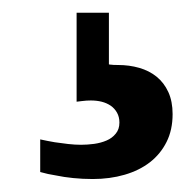

<svg xmlns="http://www.w3.org/2000/svg" viewBox="-20 -45 286 296"><path d="M246.1 130.9Q246.1 155.3 236.8 173.8Q227.5 192.4 211.2 205.1Q194.8 217.8 172.1 224.4Q149.4 231 123 231Q107.4 231 92.8 229.5Q78.1 228 66.9 225.6Q53.7 223.6 42 220.2V169.9Q53.2 172.4 64.5 174.3Q74.2 175.8 85 177Q95.7 178.2 105 178.2Q114.7 178.2 125.2 176.8Q135.7 175.3 144.3 171.6Q152.8 168 158.4 161.1Q164.1 154.3 164.1 144Q164.1 135.3 160.4 128.7Q156.7 122.1 150.6 117.9Q144.5 113.8 136.7 111.8Q128.9 109.9 120.1 109.9Q117.2 109.9 113.5 110.1Q109.9 110.4 106.4 110.8Q102.5 111.3 98.1 111.8V-25.4H147.9V54.2Q149.4 54.7 151.4 54.7Q153.8 55.2 162.1 55.2Q179.2 55.2 194.6 59.6Q210 64 221.4 73.2Q232.9 82.5 239.5 96.9Q246.1 111.3 246.1 130.9Z"/></svg>

Font: Charis SIL Am
Style: Bold
Weight: 700
Foundry: SIL International
Version: Version 5.000